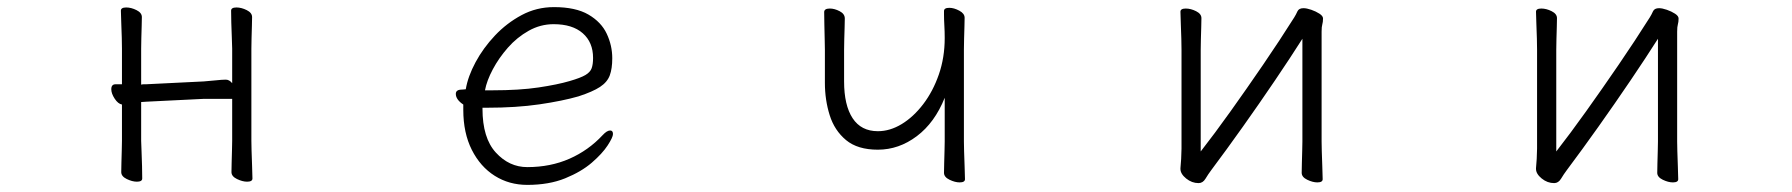

<svg xmlns="http://www.w3.org/2000/svg" viewBox="-20 -504 5040 540"><path d="M633 -226H554L392 -218Q388 -218 384.5 -217.5Q381 -217 377 -217V-108Q377 -102 378 -81Q379 -60 379.5 -37Q380 -14 380 -2Q380 7 365 7Q352 7 336.5 -0.5Q321 -8 321 -20Q321 -28 321.5 -46.5Q322 -65 322.5 -83Q323 -101 323 -108V-210Q312 -212 302.5 -226.5Q293 -241 293 -253Q293 -267 305 -267H323V-367Q323 -377 322.5 -398Q322 -419 321 -441Q320 -463 320 -474Q320 -483 335 -483Q349 -483 364 -475.5Q379 -468 379 -456Q379 -448 378.5 -431.5Q378 -415 377.5 -397Q377 -379 377 -367V-266Q381 -267 384.5 -267Q388 -267 391 -267L553 -275Q568 -276 586.5 -278Q605 -280 615 -280Q625 -280 633 -270V-367Q633 -377 632 -398Q631 -419 630.5 -441Q630 -463 630 -474Q630 -483 645 -483Q659 -483 674 -475.5Q689 -468 689 -456Q689 -448 688.5 -431.5Q688 -415 687.5 -397Q687 -379 687 -367V-108Q687 -102 687.5 -81Q688 -60 689 -37Q690 -14 690 -2Q690 7 675 7Q662 7 646.5 -0.5Q631 -8 631 -20Q631 -28 631.5 -46.5Q632 -65 632.5 -83Q633 -101 633 -108Z M1337 -201V-198Q1337 -116 1374.5 -75Q1412 -34 1463 -34Q1528 -34 1581.5 -57.5Q1635 -81 1675 -124Q1687 -137 1696 -137Q1704 -137 1704 -127Q1704 -118 1689 -95Q1674 -72 1644.5 -46.5Q1615 -21 1569.5 -2.5Q1524 16 1463 16Q1412 16 1371.5 -9.5Q1331 -35 1307 -82.5Q1283 -130 1283 -195V-210Q1262 -224 1262 -240Q1262 -252 1279 -252Q1281 -252 1285.5 -252.5Q1290 -253 1290 -253Q1296 -289 1317.5 -329Q1339 -369 1372 -404Q1405 -439 1447 -461.5Q1489 -484 1538 -484Q1599 -484 1635 -463Q1671 -442 1686.5 -409Q1702 -376 1702 -340Q1702 -311 1695 -292Q1688 -273 1667.5 -259.5Q1647 -246 1607 -233Q1562 -220 1497 -210.5Q1432 -201 1349 -201ZM1365 -250Q1441 -250 1494.5 -258Q1548 -266 1582 -276Q1613 -285 1626.5 -293Q1640 -301 1644 -312Q1648 -323 1648 -341Q1648 -385 1619 -410.5Q1590 -436 1537 -436Q1500 -436 1467 -417.5Q1434 -399 1408.5 -370Q1383 -341 1366 -309Q1349 -277 1344 -250Z M2637 -229Q2609 -159 2558.5 -121Q2508 -83 2449 -83Q2392 -83 2359.5 -110Q2327 -137 2313.5 -180Q2300 -223 2300 -271V-364Q2300 -370 2299.5 -391Q2299 -412 2298.5 -435.5Q2298 -459 2298 -470Q2298 -480 2314 -480Q2327 -480 2341.5 -472.5Q2356 -465 2356 -452Q2356 -444 2355.5 -427.5Q2355 -411 2354.5 -393.5Q2354 -376 2354 -364V-275Q2354 -208 2378 -171.5Q2402 -135 2449 -135Q2483 -135 2516 -155Q2549 -175 2576.5 -211Q2604 -247 2620.5 -294.5Q2637 -342 2637 -397Q2637 -415 2636 -432Q2635 -449 2635 -463V-473Q2635 -482 2650 -482Q2663 -482 2678 -474Q2693 -466 2693 -454Q2693 -446 2692.5 -429.5Q2692 -413 2691.5 -395Q2691 -377 2691 -365V-106Q2691 -100 2691.5 -79Q2692 -58 2693 -35Q2694 -12 2694 0Q2694 9 2679 9Q2666 9 2650.5 1.5Q2635 -6 2635 -18Q2635 -26 2635.5 -44.5Q2636 -63 2636.5 -81Q2637 -99 2637 -106Z M3643 -395Q3610 -343 3566 -278Q3522 -213 3475.5 -147.5Q3429 -82 3387 -26Q3378 -14 3370.5 -1.5Q3363 11 3351 11Q3332 11 3316 -2Q3300 -15 3300 -29V-31Q3301 -40 3302 -57Q3303 -74 3303 -86V-364Q3303 -374 3302.5 -395Q3302 -416 3301 -438Q3300 -460 3300 -471Q3300 -480 3315 -480Q3329 -480 3344 -472.5Q3359 -465 3359 -453Q3359 -445 3358.5 -428.5Q3358 -412 3357.5 -394Q3357 -376 3357 -364V-78Q3396 -128 3441 -191Q3486 -254 3532.5 -322Q3579 -390 3620 -455Q3625 -463 3629 -472Q3633 -481 3646 -481Q3655 -481 3668 -476.5Q3681 -472 3691 -465.5Q3701 -459 3701 -452Q3701 -442 3699 -435.5Q3697 -429 3697 -415V-106Q3697 -100 3697.5 -79Q3698 -58 3699 -35Q3700 -12 3700 0Q3700 9 3685 9Q3672 9 3656.5 1.5Q3641 -6 3641 -18Q3641 -26 3641.5 -44.5Q3642 -63 3642.5 -81Q3643 -99 3643 -106Z M4643 -395Q4610 -343 4566 -278Q4522 -213 4475.5 -147.5Q4429 -82 4387 -26Q4378 -14 4370.5 -1.5Q4363 11 4351 11Q4332 11 4316 -2Q4300 -15 4300 -29V-31Q4301 -40 4302 -57Q4303 -74 4303 -86V-364Q4303 -374 4302.5 -395Q4302 -416 4301 -438Q4300 -460 4300 -471Q4300 -480 4315 -480Q4329 -480 4344 -472.5Q4359 -465 4359 -453Q4359 -445 4358.5 -428.5Q4358 -412 4357.5 -394Q4357 -376 4357 -364V-78Q4396 -128 4441 -191Q4486 -254 4532.5 -322Q4579 -390 4620 -455Q4625 -463 4629 -472Q4633 -481 4646 -481Q4655 -481 4668 -476.5Q4681 -472 4691 -465.5Q4701 -459 4701 -452Q4701 -442 4699 -435.5Q4697 -429 4697 -415V-106Q4697 -100 4697.5 -79Q4698 -58 4699 -35Q4700 -12 4700 0Q4700 9 4685 9Q4672 9 4656.5 1.5Q4641 -6 4641 -18Q4641 -26 4641.5 -44.5Q4642 -63 4642.5 -81Q4643 -99 4643 -106Z"/></svg>

Font: Moon Stars Kai HW Light
Style: Regular
Weight: 300
Designer: GuiWonder
Version: Version 1.101